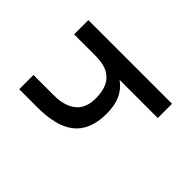

<svg xmlns="http://www.w3.org/2000/svg" viewBox="-124 -670 829 829"><g transform="rotate(-45 291.0 -255.5)"><path d="M412 0V-233Q388 -200 353.5 -184.5Q319 -169 270 -169Q216.5 -169 179.5 -184.8Q142.5 -200.5 120 -230.2Q97.5 -260 87.2 -302.5Q77 -345 77 -398V-511H164V-383Q164 -324 192.2 -286.5Q220.5 -249 284 -249Q322.5 -249 351.2 -261.5Q380 -274 396 -302.8Q412 -331.5 412 -381V-511H499V0Z"/></g></svg>

Font: Undotted
Style: Regular
Weight: 400
Designer: Delve Withrington, Dave Bailey, Thomas Jockin
Foundry: Delve Fonts LLC
Version: Version 4.000